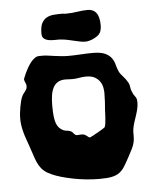

<svg xmlns="http://www.w3.org/2000/svg" viewBox="-47 -671 551 687"><g transform="rotate(-5 228.5 -328.0)"><path d="M440.9 -296.9Q440.9 -293.9 441.4 -291.5Q441.9 -289.1 441.9 -286.1Q441.9 -274.9 439.2 -263.2Q436.5 -251.5 432.6 -239.7Q428.7 -228 424.8 -216.1Q420.9 -204.1 418.9 -191.9Q418 -187 418 -180.9Q418 -174.8 418 -168.5Q418 -162.1 417.5 -156.2Q417 -150.4 416 -146Q413.6 -133.8 406.2 -119.6Q398.9 -105.5 392.1 -92.8Q381.8 -73.7 373.8 -60.8Q365.7 -47.9 354.7 -39.8Q343.8 -31.7 327.1 -28.3Q310.5 -24.9 283.2 -24.9Q259.8 -24.9 235.8 -27.3Q211.9 -29.8 189.5 -34.2Q167 -38.6 147.5 -44.2Q127.9 -49.8 113.8 -56.2Q97.2 -63.5 87.4 -71.8Q77.6 -80.1 70.6 -91.8Q63.5 -103.5 57.6 -120.8Q51.8 -138.2 43 -164.1Q38.6 -177.2 33.9 -189.9Q29.3 -202.6 25.9 -215.6Q22.5 -228.5 20.5 -241.5Q18.6 -254.4 19 -268.1Q19 -275.9 20.3 -286.4Q21.5 -296.9 23.4 -307.4Q25.4 -317.9 27.8 -327.4Q30.3 -336.9 33.2 -342.8Q35.6 -348.6 38.8 -352.5Q42 -356.4 44.9 -360.4Q47.9 -364.3 49.8 -368.2Q51.8 -372.1 51.8 -377.9Q51.8 -382.3 50.8 -385.5Q49.8 -388.7 48.3 -391.6Q46.9 -394.5 45.9 -397.7Q44.9 -400.9 44.9 -404.8Q44.9 -404.3 47.1 -410.2Q49.3 -416 53.2 -424.6Q57.1 -433.1 62.7 -443.1Q68.4 -453.1 75 -461.7Q81.5 -470.2 89.6 -476.1Q97.7 -481.9 106 -481.9H117.2H121.1Q127.9 -481.9 137.7 -480.5Q147.5 -479 158.9 -477.5Q170.4 -476.1 183.3 -474.6Q196.3 -473.1 209 -473.1Q231.4 -473.1 254.4 -474.6Q277.3 -476.1 297.9 -476.1Q327.1 -476.1 342.5 -468.8Q357.9 -461.4 365.5 -450.4Q373 -439.5 376.2 -426.5Q379.4 -413.6 384.8 -401.9Q388.7 -393.1 398.4 -383.1Q408.2 -373 416 -358.9Q419.9 -352.1 420.9 -342.3Q421.9 -332.5 425.8 -325.2Q429.7 -314.5 434.8 -308.8Q439.9 -303.2 440.9 -296.9ZM324.2 -272Q325.2 -281.7 326.2 -298.1Q327.1 -314.5 327.1 -330.1Q327.1 -337.9 325.2 -348.9Q323.2 -359.9 316.9 -369.9Q310.5 -379.9 298.6 -387Q286.6 -394 267.1 -394Q254.9 -394 241.9 -391.6Q229 -389.2 216.8 -389.2Q210.9 -389.2 204.6 -389.6Q198.2 -390.1 191.9 -390.1Q174.8 -390.1 164.1 -383.1Q153.3 -376 147.5 -364Q141.6 -352.1 139.4 -335.9Q137.2 -319.8 137.2 -301.8Q137.2 -278.3 138.9 -262.7Q140.6 -247.1 144.5 -236.8Q148.4 -226.6 154.3 -220.5Q160.2 -214.4 168.9 -210Q176.8 -207 181.6 -207Q186.5 -207 193.8 -204.1Q198.2 -202.6 200.7 -200Q203.1 -197.3 205.3 -194.6Q207.5 -191.9 210.2 -189.9Q212.9 -188 216.8 -188Q220.2 -188 224.4 -188.5Q228.5 -189 232.9 -189Q238.8 -189 243.2 -187Q247.6 -185.1 250.7 -182.4Q253.9 -179.7 256.6 -177.7Q259.3 -175.8 262.2 -175.8Q263.7 -176.3 272.2 -180.7Q280.8 -185.1 290.5 -190.7Q300.3 -196.3 308.3 -201.2Q316.4 -206.1 316.9 -207Q319.3 -210.9 320.6 -219.5Q321.8 -228 322.5 -237.8Q323.2 -247.6 323.5 -256.8Q323.7 -266.1 324.2 -272ZM330.1 -546.9Q326.2 -539.6 318.8 -534.4Q311.5 -529.3 303.5 -525.6Q295.4 -522 287.8 -520.3Q280.3 -518.6 275.9 -518.6Q266.1 -518.6 255.9 -520.8Q245.6 -522.9 235.1 -525.4Q224.6 -527.8 213.4 -530.3Q202.1 -532.7 190.9 -533.7Q181.6 -534.7 169.4 -534.2Q157.2 -533.7 146.5 -535.4Q135.7 -537.1 128.4 -542.7Q121.1 -548.3 121.1 -561.5Q121.1 -585 127.4 -597.7Q133.8 -610.4 144.8 -616.7Q155.8 -623 170.9 -624.3Q186 -625.5 204.1 -625.5Q207 -624.5 210.7 -624.5Q214.4 -624.5 218.3 -624.5Q234.9 -624.5 255.6 -627.7Q276.4 -630.9 293 -630.9Q313.5 -630.9 324.2 -616.7Q335 -602.5 335 -571.8Q335 -558.1 330.1 -546.9Z"/></g></svg>

Font: Freckle Face
Style: Regular
Weight: 400
Designer: Astigmatic (AOETI)
Foundry: Astigmatic (AOETI)
Version: Version 1.000